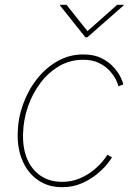

<svg xmlns="http://www.w3.org/2000/svg" viewBox="-20 -777 568 805"><path d="M240.2 7.8Q182.1 7.8 139.6 -21.5Q97.2 -50.8 74.7 -102.3Q52.2 -153.8 54.2 -220.2Q55.7 -281.7 76.9 -340.6Q98.1 -399.4 135.3 -446.3Q172.4 -493.2 221.7 -521Q271 -548.8 329.1 -548.8Q374 -548.8 405.3 -533.2Q436.5 -517.6 456.3 -495.4Q476.1 -473.1 485.8 -452.9Q495.6 -432.6 497.1 -423.3L476.6 -415Q475.1 -424.3 466.3 -442.4Q457.5 -460.4 440.2 -479.7Q422.9 -499 395.5 -512.7Q368.2 -526.4 329.1 -526.4Q273.4 -526.4 228 -499.8Q182.6 -473.1 149.2 -428.7Q115.7 -384.3 96.9 -329.3Q78.1 -274.4 76.7 -216.8Q74.7 -155.8 94 -110.4Q113.3 -64.9 150.9 -39.8Q188.5 -14.6 240.2 -14.6Q280.3 -14.6 313.2 -28.6Q346.2 -42.5 370.8 -62.5Q395.5 -82.5 410.6 -101.1Q425.8 -119.6 430.2 -128.4L449.2 -117.7Q444.8 -107.9 428.2 -87.6Q411.6 -67.4 384.5 -45.4Q357.4 -23.4 321 -7.8Q284.7 7.8 240.2 7.8ZM258.8 -756.8 346.7 -646.5 471.2 -756.8H499L498.5 -754.4L346.2 -620.6H337.9L231.4 -754.4L231.9 -756.8Z"/></svg>

Font: Inter 17pt Thin
Style: Italic
Weight: 250
Italic angle: -9.3988°
Version: Version 4.001;git-66647c0bb